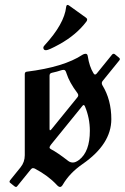

<svg xmlns="http://www.w3.org/2000/svg" viewBox="-20 -738 499 768"><path d="M18.1 0ZM153.3 -547.9Q153.3 -551.3 158.2 -556.6Q237.3 -642.6 244.6 -710Q245.6 -718.3 250.5 -718.3Q253.4 -718.3 257.8 -714.8L323.7 -667.5Q328.6 -664.1 328.6 -659.9Q328.6 -655.8 325.7 -651.9Q285.6 -598.6 217.8 -561Q174.3 -537.1 164.1 -537.1Q153.3 -537.1 153.3 -547.9ZM20.5 -17.1 62 -68.4Q79.1 -89.4 79.1 -117.2V-441.4Q79.1 -450.2 86.9 -451.2Q235.8 -469.7 310.1 -519Q315.9 -522.9 322.8 -522.9Q329.6 -522.9 331.1 -513.2Q337.4 -471.7 354 -444.8Q356.9 -439.9 360.4 -439.9Q363.8 -439.9 367.2 -444.3L428.2 -519.5Q431.2 -522.9 434.1 -522.9Q437 -522.9 439.5 -521L456.1 -507.3Q459.5 -504.4 459.5 -501.7Q459.5 -499 457 -496.1L390.1 -413.6Q387.2 -409.7 387.2 -405.5Q387.2 -401.4 389.6 -397Q425.3 -338.9 425.3 -261.2Q425.3 -161.6 310.5 -82Q258.3 -45.9 231.4 0.5Q226.1 9.8 220.2 9.8Q214.4 9.8 207 1.5Q172.4 -35.6 119.6 -63.5Q115.7 -65.4 111.6 -65.4Q107.4 -65.4 103 -60.1L49.3 6.3Q46.9 9.8 44.2 9.8Q41.5 9.8 38.1 7.3L21.5 -5.9Q18.1 -8.3 18.1 -11Q18.1 -13.7 20.5 -17.1ZM184.1 -141.1Q210.4 -127.4 252.9 -94.2Q261.2 -87.9 271.7 -87.9Q282.2 -87.9 295.9 -98.1Q339.4 -130.9 339.4 -214.8Q339.4 -265.6 319.8 -312.5Q317.4 -317.9 314.9 -317.9Q312.5 -317.9 310.1 -314.9L184.1 -159.7Q178.2 -152.3 178.2 -148.2Q178.2 -144 184.1 -141.1ZM178.2 -222.7Q178.2 -216.8 180.4 -216.8Q182.6 -216.8 186.5 -221.7L289.1 -348.1Q293 -352.5 293 -356.9Q293 -361.3 289.6 -365.7Q257.3 -408.7 246.1 -444.3Q242.2 -458.5 235.4 -458.5Q228.5 -458.5 222.2 -456.1Q210 -451.7 187.5 -446.8Q178.2 -444.8 178.2 -435.5Z"/></svg>

Font: UnifrakturMaguntia21
Style: Book
Weight: 400
Designer: j. 'mach' wust, Gerrit Ansmann, Georg Duffner, based on a font by Peter Wiegel, original typeface by Carl Albert Fahrenw
Version: Version 2017-03-19